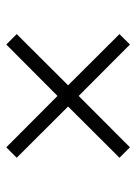

<svg xmlns="http://www.w3.org/2000/svg" viewBox="67 -551 428 602"><g transform="rotate(-90 281.0 -250.0)"><path d="M87.4 -89.4 248 -250.5 87.4 -411.6 120.1 -444.3 281.2 -283.7 442.4 -444.3 475.1 -411.6 314.5 -250.5 475.1 -89.4 442.4 -56.6 281.2 -217.3 120.1 -56.6Z"/></g></svg>

Font: Theano Old Style
Style: Regular
Weight: 400
Designer: Alexey Kryukov
Version: Version 2.00